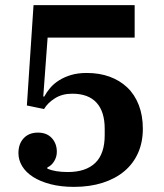

<svg xmlns="http://www.w3.org/2000/svg" viewBox="-20 -718 640 750"><path d="M269 12Q218 12 177.5 1.5Q137 -9 109 -27Q81 -45 66.5 -69Q52 -93 52 -120Q52 -156 72.5 -178Q93 -200 128 -200Q163 -200 182.5 -178.5Q202 -157 202 -125Q202 -105 191.5 -88Q181 -71 165 -64V-59Q196 -46 245 -46Q315 -46 352 -81.5Q389 -117 389 -190V-215Q389 -282 357 -317Q325 -352 262 -352Q223 -352 194.5 -334Q166 -316 152 -292L85 -306L111 -698H506V-571H166L149 -341H153Q162 -358 176 -374.5Q190 -391 210.5 -404Q231 -417 257.5 -425Q284 -433 319 -433Q368 -433 408 -418.5Q448 -404 477 -376.5Q506 -349 522 -308Q538 -267 538 -215Q538 -163 519.5 -121Q501 -79 466 -49.5Q431 -20 381 -4Q331 12 269 12Z"/></svg>

Font: IBM Plex Serif SemiBold
Style: Regular
Weight: 600
Designer: Mike Abbink, Paul van der Laan, Pieter van Rosmalen
Foundry: Bold Monday
Version: Version 2.5